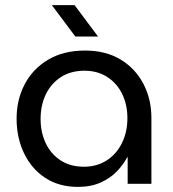

<svg xmlns="http://www.w3.org/2000/svg" viewBox="-20 -720 678 752"><path d="M285 12Q211 12 157 -23.5Q103 -59 74 -120Q45 -181 45 -255Q45 -330 77 -390.5Q109 -451 169 -486.5Q229 -522 313 -522Q394 -522 452 -487Q510 -452 541.5 -392Q573 -332 573 -258V0H480V-104H478Q463 -75 437.5 -48.5Q412 -22 374 -5Q336 12 285 12ZM309 -67Q359 -67 397.5 -91.5Q436 -116 457.5 -159.5Q479 -203 479 -257Q479 -310 458.5 -352Q438 -394 400 -418.5Q362 -443 311 -443Q257 -443 218.5 -418Q180 -393 159.5 -350.5Q139 -308 139 -254Q139 -202 159 -159.5Q179 -117 217 -92Q255 -67 309 -67ZM275 -577 183 -700H272L364 -577Z"/></svg>

Font: MuseoModerno SemiBold
Style: Regular
Weight: 400
Version: Version 1.001